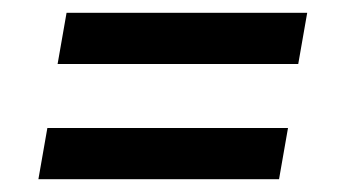

<svg xmlns="http://www.w3.org/2000/svg" viewBox="-20 -490 540 300"><path d="M446 -390H70L84 -470H460ZM40 -210 54 -290H430L416 -210Z"/></svg>

Font: Iosevka Curly Medium
Style: Italic
Weight: 500
Italic angle: -9°
Monospace: yes
Designer: Belleve Invis
Foundry: Belleve Invis
Version: Version 22.1.2; ttfautohint (v1.8.4)